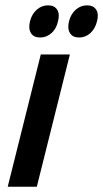

<svg xmlns="http://www.w3.org/2000/svg" viewBox="-20 -706 390 726"><path d="M9.2 0 134.2 -500H244.2L119.2 0ZM279.2 -564.2Q255 -564.2 244.6 -580.8Q234.2 -597.5 240.8 -625Q247.5 -652.5 266.2 -669.2Q285 -685.8 309.2 -685.8Q333.3 -685.8 343.8 -669.2Q354.2 -652.5 346.7 -625Q340 -597.5 321.7 -580.8Q303.3 -564.2 279.2 -564.2ZM131.7 -564.2Q107.5 -564.2 97.1 -580.8Q86.7 -597.5 93.3 -625Q100 -652.5 118.8 -669.2Q137.5 -685.8 161.7 -685.8Q185.8 -685.8 196.2 -669.2Q206.7 -652.5 199.2 -625Q193.3 -597.5 174.6 -580.8Q155.8 -564.2 131.7 -564.2Z"/></svg>

Font: Funnel Sans Medium
Style: Italic
Weight: 500
Italic angle: -14.036°
Version: Version 1.000; Beta; Release 5; Build 24; ttfautohint (v1.8.